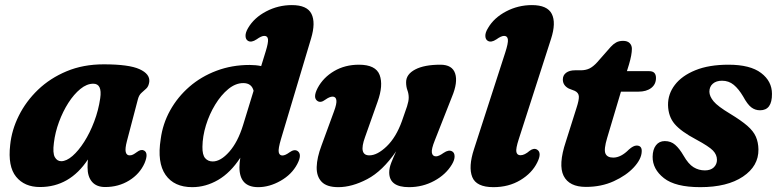

<svg xmlns="http://www.w3.org/2000/svg" viewBox="-20 -740 3134 773"><path d="M491 -172Q483 -141.5 486.2 -128Q489.5 -114.5 502 -114.5Q509.5 -114.5 515.8 -117.8Q522 -121 531.5 -128Q548 -140.5 560 -134Q579 -123.5 562 -83Q542.5 -39.5 499.8 -13.2Q457 13 403.5 13Q368.5 13 350.5 -8Q332.5 -29 332.5 -66Q332.5 -82.5 334 -98Q260.5 13 141 13Q78.5 13 44.8 -28.5Q11 -70 21 -156.5Q27 -216.5 55.8 -274.2Q84.5 -332 133.2 -378.8Q182 -425.5 248.5 -453.2Q315 -481 397.5 -481Q499 -481 541.8 -461.5Q584.5 -442 581 -410.5Q578.5 -392.5 569.2 -383.8Q560 -375 550 -366.5Q540 -358 535.5 -341.5ZM197 -165Q191.5 -123.5 200.8 -107.2Q210 -91 226.5 -91Q247.5 -91 271.8 -112Q296 -133 319 -169Q342 -205 359.2 -250.5Q376.5 -296 383.5 -344.5Q392 -403 355.5 -403Q329.5 -403 303.5 -381.8Q277.5 -360.5 255.2 -325.8Q233 -291 217.5 -249Q202 -207 197 -165Z M1232.5 -585.5 1111.5 -181Q1099.5 -140.5 1102.2 -127.2Q1105 -114 1117 -114Q1128.5 -114 1146 -127Q1165 -140.5 1178 -132Q1197.5 -118.5 1176.5 -79Q1154.5 -37.5 1109.5 -12Q1064.5 13.5 1019.5 13.5Q944 13.5 944 -66.5Q944 -84.5 947.5 -105Q908 -44.5 858 -15.5Q808 13.5 754 13.5Q681 13.5 646.5 -36Q612 -85.5 627 -180Q635 -241.5 665 -295.5Q695 -349.5 742.5 -390.8Q790 -432 851.8 -455.2Q913.5 -478.5 985 -478.5Q1010 -478.5 1031.5 -474L1050 -534Q1060.5 -568 1059 -581.8Q1057.5 -595.5 1044 -595.5Q1032.5 -595.5 1013 -581.5Q992 -567.5 978.5 -575.5Q969 -581 968.5 -595Q968 -609 979 -627.5Q1003.5 -669 1051.8 -694.2Q1100 -719.5 1155 -719.5Q1216.5 -719.5 1234 -684.2Q1251.5 -649 1232.5 -585.5ZM795 -149Q794.5 -116.5 806 -103.2Q817.5 -90 836.5 -90Q868.5 -90 903 -129Q937.5 -168 958.5 -236L1001 -374.5Q993 -405.5 959.5 -405.5Q928.5 -405.5 899.2 -381.5Q870 -357.5 846.5 -319Q823 -280.5 809.2 -235.8Q795.5 -191 795 -149Z M1800.5 -130.5Q1810 -125 1810.2 -110.8Q1810.5 -96.5 1799.5 -78Q1775 -37 1728.2 -11.8Q1681.5 13.5 1626.5 13.5Q1547 13.5 1547 -46Q1547 -63.5 1555.2 -84.8Q1563.5 -106 1575 -131Q1520 -51 1458.5 -18.8Q1397 13.5 1342 13.5Q1295.5 13.5 1274.8 -8.2Q1254 -30 1255 -67.8Q1256 -105.5 1274.5 -154.5L1324.5 -291Q1336.5 -323 1334.2 -337Q1332 -351 1319 -351Q1307 -351 1289.5 -338.5Q1271 -324.5 1258 -333.5Q1238.5 -346.5 1259 -386Q1281.5 -428 1325.2 -453.8Q1369 -479.5 1425 -479.5Q1493 -479.5 1508.5 -438Q1524 -396.5 1500 -330L1449.5 -187.5Q1423 -114.5 1467 -114.5Q1499 -114.5 1536.8 -150.8Q1574.5 -187 1598 -252Q1612 -291 1618.8 -312Q1625.5 -333 1625.5 -347Q1625.5 -362.5 1620.2 -376.8Q1615 -391 1615 -409Q1615 -441 1651.5 -460.2Q1688 -479.5 1753 -479.5Q1801 -479.5 1812.5 -444Q1824 -408.5 1799.5 -350L1731 -176Q1716 -139 1718.8 -124.8Q1721.5 -110.5 1735.5 -110.5Q1746.5 -110.5 1766 -124.5Q1786.5 -138.5 1800.5 -130.5Z M2198.5 -583.5 2068.5 -179.5Q2056 -141 2059 -128Q2062 -115 2075.5 -115Q2092 -115 2112.5 -133Q2129.5 -145.5 2142.5 -137.5Q2162.5 -125 2143 -86Q2122 -43 2075 -14.8Q2028 13.5 1966.5 13.5Q1897.5 13.5 1881.2 -27.5Q1865 -68.5 1888.5 -140L2014 -528Q2026.5 -566.5 2024.8 -581Q2023 -595.5 2009.5 -595.5Q1998 -595.5 1978.5 -581.5Q1957.5 -567.5 1944 -575.5Q1934.5 -581 1934 -595Q1933.5 -609 1945 -627.5Q1969 -668.5 2017.5 -694Q2066 -719.5 2121.5 -719.5Q2183.5 -719.5 2201.5 -684Q2219.5 -648.5 2198.5 -583.5Z M2294.5 -374 2270 -383.5Q2246 -396 2246 -420Q2246 -437 2259.2 -447Q2272.5 -457 2295 -457H2318Q2338 -457 2353 -464.2Q2368 -471.5 2384 -489L2439 -551.5Q2449 -562.5 2460.5 -569Q2472 -575.5 2488.5 -575.5Q2506 -575.5 2515 -566.5Q2524 -557.5 2524 -543.5Q2524 -520 2512.5 -481L2504 -453.5H2594Q2621 -453.5 2621 -426Q2621 -400.5 2601.8 -385.8Q2582.5 -371 2550.5 -371H2480L2424.5 -185Q2410.5 -138.5 2417.5 -122Q2424.5 -105.5 2449 -105.5Q2480 -105.5 2512 -138Q2530 -154 2543 -154Q2565.5 -154 2563.5 -128.5Q2562 -99 2531.8 -66.2Q2501.5 -33.5 2451.2 -10.5Q2401 12.5 2339 12.5Q2271.5 12.5 2249.2 -32Q2227 -76.5 2258 -169.5L2301 -305.5Q2311.5 -337.5 2310.5 -352Q2309.5 -366.5 2294.5 -374Z M2818 -54Q2841 -54 2853.8 -66.2Q2866.5 -78.5 2866.5 -96.5Q2866.5 -117 2850.5 -133.8Q2834.5 -150.5 2782.5 -178.5Q2722 -210.5 2696.2 -240.8Q2670.5 -271 2669.5 -317Q2669 -361.5 2697 -398.2Q2725 -435 2779.5 -457.2Q2834 -479.5 2913 -479.5Q3000.5 -479.5 3044.2 -446.2Q3088 -413 3088 -362Q3088.5 -296 3040 -296Q3020 -296 3004.5 -308Q2989 -320 2972 -351.5Q2954 -382 2934 -398.5Q2914 -415 2887 -415Q2863.5 -415 2849.8 -403Q2836 -391 2836 -370.5Q2836.5 -352 2853 -332Q2869.5 -312 2919.5 -282Q2964 -255 2988.8 -233.5Q3013.5 -212 3023.2 -189.5Q3033 -167 3033.5 -138.5Q3034.5 -71.5 2971.2 -29Q2908 13.5 2799.5 13.5Q2699 13.5 2653 -22.8Q2607 -59 2607.5 -109Q2608 -138.5 2621 -155.2Q2634 -172 2656.5 -172Q2681 -172 2698.2 -157Q2715.5 -142 2732 -113.5Q2751.5 -79.5 2772.2 -66.8Q2793 -54 2818 -54Z"/></svg>

Font: Fraunces 9pt Soft
Style: Bold Italic
Weight: 700
Italic angle: -16°
Version: Version 1.000;[b76b70a41]